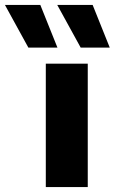

<svg xmlns="http://www.w3.org/2000/svg" viewBox="-125 -758 465 778"><path d="M230.6 -500V0H60.6V-500ZM107.8 -565H-10L-105 -738H38.4ZM319.8 -565H202L107 -738H250.4Z"/></svg>

Font: Work Sans
Style: Regular
Weight: 400
Designer: Wei Huang
Foundry: Wei Huang
Version: Version 2.006; ttfautohint (v1.8.1.43-b0c9)